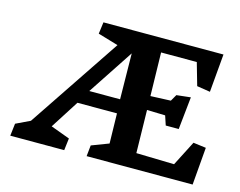

<svg xmlns="http://www.w3.org/2000/svg" viewBox="-87 -740 1093 873"><g transform="rotate(15 459.0 -303.5)"><path d="M277.3 0 284.2 -56.6 194.3 -89.8 279.8 -223.6H465.8L468.8 -82.5L388.2 -51.8L382.8 0H881.8L896.5 -176.8L836.4 -184.6L776.4 -67.4L597.7 -71.8L593.8 -273.9L679.7 -271.5L694.3 -227.5H755.4L771.5 -380.9L705.1 -373.5L687.5 -342.8L592.3 -338.9L587.9 -543H755.9L786.1 -437.5L848.6 -427.7L864.3 -607.4H299.3L292 -552.2L387.7 -523.9L96.7 -89.8L30.3 -58.1L23.4 0ZM460 -504.4 462.9 -289.1H317.9Z"/></g></svg>

Font: Neuton
Style: Bold
Weight: 700
Designer: Brian M Zick
Foundry: Brian M Zick
Version: Version 1.560